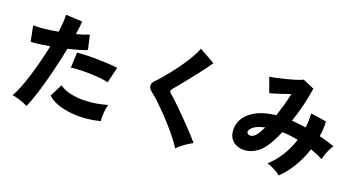

<svg xmlns="http://www.w3.org/2000/svg" viewBox="-92 -1236 3185 1713"><g transform="rotate(15 1500.0 -379.5)"><path d="M214 57Q196 46 170 33.5Q144 21 117.5 11Q91 1 69 -4Q95 -40 123 -96Q151 -152 179 -221Q207 -290 233 -364.5Q259 -439 281 -512Q226 -507 178.5 -505Q131 -503 101 -506L85 -653Q125 -648 187.5 -649Q250 -650 319 -657Q330 -706 336.5 -747.5Q343 -789 344 -820L499 -799Q495 -773 488 -742Q481 -711 473 -676Q546 -688 595 -704L614 -567Q584 -557 536.5 -547.5Q489 -538 434 -530Q411 -450 383.5 -366.5Q356 -283 327 -204Q298 -125 269 -57.5Q240 10 214 57ZM889 16Q808 30 731.5 27.5Q655 25 589.5 10Q524 -5 474.5 -30.5Q425 -56 398 -89L468 -202Q505 -168 571.5 -147Q638 -126 726 -123Q814 -120 915 -140Q907 -119 900.5 -90.5Q894 -62 891 -33.5Q888 -5 889 16ZM858 -334Q826 -345 782 -353.5Q738 -362 689 -367.5Q640 -373 593 -375.5Q546 -378 507 -376L526 -519Q563 -520 613.5 -517.5Q664 -515 718 -509Q772 -503 821.5 -496Q871 -489 907 -481Z M1593 80Q1574 42 1542.5 -6.5Q1511 -55 1473 -106Q1435 -157 1396 -204.5Q1357 -252 1324 -289Q1291 -326 1269 -345Q1234 -377 1234 -404Q1234 -431 1265 -456Q1289 -476 1323 -509.5Q1357 -543 1395.5 -584.5Q1434 -626 1471 -671Q1508 -716 1538 -759.5Q1568 -803 1585 -839L1726 -743Q1708 -720 1679 -687.5Q1650 -655 1615.5 -618Q1581 -581 1546.5 -544.5Q1512 -508 1481 -476.5Q1450 -445 1429 -424Q1419 -414 1419.5 -403Q1420 -392 1433 -379Q1452 -361 1483.5 -325.5Q1515 -290 1552 -246Q1589 -202 1625.5 -157Q1662 -112 1692 -73Q1722 -34 1739 -9Q1717 0 1689 15Q1661 30 1635 47Q1609 64 1593 80Z M2547 74Q2535 60 2513 44.5Q2491 29 2467 15.5Q2443 2 2423 -5Q2490 -55 2542.5 -125Q2595 -195 2629 -277Q2592 -288 2554.5 -296Q2517 -304 2479 -308Q2453 -259 2425 -216Q2397 -173 2368 -143Q2333 -106 2290.5 -86.5Q2248 -67 2205.5 -65.5Q2163 -64 2128 -79.5Q2093 -95 2071.5 -126.5Q2050 -158 2050 -206Q2050 -269 2088 -321Q2126 -373 2201 -405.5Q2276 -438 2388 -440Q2410 -491 2431 -546.5Q2452 -602 2469 -657Q2417 -643 2363 -631Q2309 -619 2276 -614L2238 -755Q2263 -757 2304 -762Q2345 -767 2391 -774.5Q2437 -782 2477.5 -791Q2518 -800 2542 -810L2646 -754Q2631 -689 2602.5 -602.5Q2574 -516 2536 -429Q2568 -424 2601.5 -417Q2635 -410 2669 -402Q2676 -435 2680 -468.5Q2684 -502 2684 -536L2830 -501Q2829 -434 2810 -360Q2885 -335 2952 -304Q2939 -289 2924 -264.5Q2909 -240 2897 -213.5Q2885 -187 2878 -166Q2852 -183 2823.5 -198Q2795 -213 2766 -226Q2729 -139 2673 -60.5Q2617 18 2547 74ZM2179 -224Q2182 -215 2194 -208Q2206 -201 2225 -205.5Q2244 -210 2266 -232Q2279 -245 2292.5 -264.5Q2306 -284 2321 -309Q2242 -299 2208 -273Q2174 -247 2179 -224Z"/></g></svg>

Font: Zen Kaku Gothic New Black
Style: Regular
Weight: 900
Designer: Yoshimichi Ohira
Foundry: Positype
Version: Version 1.001